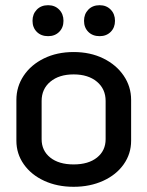

<svg xmlns="http://www.w3.org/2000/svg" viewBox="-20 -709 566 738"><path d="M43 -168V-325Q43 -376 71 -418Q99 -460 149 -484.5Q199 -509 263 -509Q327 -509 377 -484.5Q427 -460 455.5 -418Q484 -376 484 -325V-168Q484 -118 455.5 -77.5Q427 -37 376.5 -14Q326 9 263 9Q200 9 150 -14Q100 -37 71.5 -77.5Q43 -118 43 -168ZM386 -174V-321Q386 -367 352.5 -395Q319 -423 263 -423Q207 -423 173.5 -395Q140 -367 140 -321V-174Q140 -130 173 -103.5Q206 -77 263 -77Q320 -77 353 -103.5Q386 -130 386 -174ZM105 -629Q105 -655 121.5 -672Q138 -689 165 -689Q191 -689 207.5 -672Q224 -655 224 -629Q224 -603 207.5 -586.5Q191 -570 165 -570Q138 -570 121.5 -586.5Q105 -603 105 -629ZM303 -629Q303 -655 319.5 -672Q336 -689 363 -689Q389 -689 405.5 -672Q422 -655 422 -629Q422 -603 405.5 -586.5Q389 -570 363 -570Q336 -570 319.5 -586.5Q303 -603 303 -629Z"/></svg>

Font: K2D Medium
Style: Regular
Weight: 500
Designer: Katatrad Aksorn Co.,Ltd.
Foundry: Cadson Demak Co.,Ltd.
Version: Version 1.000; ttfautohint (v1.6)